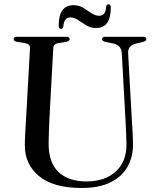

<svg xmlns="http://www.w3.org/2000/svg" viewBox="-20 -874 742 908"><path d="M574 -296 556 -622.5Q554.5 -641 545.5 -652Q536.5 -663 515 -668.5L477.5 -676Q462.5 -679.5 462.5 -689Q462.5 -700 477.5 -700H657Q672 -700 672 -689Q672 -679.5 656.5 -676L623.5 -668Q583.5 -658.5 586 -621L604 -298Q606 -272 607.2 -246.8Q608.5 -221.5 609 -195Q610 -135 584.2 -87.5Q558.5 -40 504.2 -12.5Q450 15 366.5 15Q231 15 163.5 -42Q96 -99 97.5 -189.5Q97.5 -210.5 99.5 -247.5Q101.5 -284.5 103.5 -316.5L122 -647.5Q123 -666 96 -670.5L59.5 -676Q44.5 -679.5 44.5 -689Q44.5 -700 59.5 -700H294.5Q309.5 -700 309.5 -689Q309.5 -679.5 294.5 -676.5L257 -670.5Q233 -666.5 232 -647L214 -319Q212 -281.5 211.2 -251Q210.5 -220.5 210 -197Q209 -106 256.2 -61Q303.5 -16 388.5 -16Q477 -16 528.2 -63.5Q579.5 -111 578 -193.5Q577.5 -226 576.2 -250.8Q575 -275.5 574 -296ZM435 -741.5Q408.5 -741.5 388 -754Q367.5 -766.5 349.5 -779Q331.5 -791.5 313 -791.5Q282 -791.5 279.5 -748Q278 -737.5 268.5 -737.5Q257.5 -737.5 257.5 -751.5Q257.5 -849.5 327 -849.5Q353 -849.5 373.5 -837Q394 -824.5 412 -812Q430 -799.5 449 -799.5Q480 -799.5 482 -842.5Q484 -853.5 493 -853.5Q504 -853.5 504 -839Q504 -741.5 435 -741.5Z"/></svg>

Font: Fraunces 72pt
Style: Regular
Weight: 400
Version: Version 1.000;[0bf87f6ff]